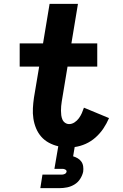

<svg xmlns="http://www.w3.org/2000/svg" viewBox="-20 -755 640 995"><path d="M189 220 200 150H300Q308 150 315.5 146.5Q323 143 325 135Q326 128 319 124Q312 120 305 120H262L282 3Q256 -3 233 -15.5Q210 -28 193.5 -47Q177 -66 167 -90Q157 -114 153 -140.5Q149 -167 150.5 -194.5Q152 -222 156 -249L183 -410H82V-530H203L237 -735H384L350 -530H484V-410H330L300 -229Q298 -217 297 -205Q296 -193 296 -181Q296 -169 297.5 -157.5Q299 -146 303.5 -135.5Q308 -125 317.5 -118.5Q327 -112 338 -112Q353 -112 366.5 -121Q380 -130 389 -142.5Q398 -155 404 -168.5Q410 -182 415 -197L545 -143Q533 -115 516 -89.5Q499 -64 475.5 -43Q452 -22 424 -9.5Q396 3 367 7L359 55Q372 59 383 65.5Q394 72 401.5 82.5Q409 93 411 107Q413 121 411 135Q407 154 395.5 172Q384 190 366 201Q348 212 328 216Q308 220 289 220Z"/></svg>

Font: Iosevka Curly Slab HvEx
Style: Italic
Weight: 900
Width: 7
Italic angle: -9°
Monospace: yes
Designer: Belleve Invis
Foundry: Belleve Invis
Version: Version 11.1.0; ttfautohint (v1.8.3)